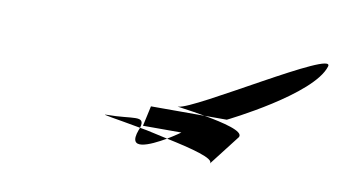

<svg xmlns="http://www.w3.org/2000/svg" viewBox="-39 -719 680 384"><g transform="rotate(10 301.0 -526.5)"><path d="M183 -468C167 -468 205 -463 253 -454C261 -482 236 -468 183 -468ZM251 -449 253 -454C272 -451 290 -446 310 -442C279 -424 234 -403 251 -449ZM267 -500 258 -459H336C336 -459 325 -451 310 -442C362 -431 409 -419 403 -408L451 -470C458 -483 415 -493 376 -500ZM321 -509C352 -509 613 -676 602 -640C584 -580 421 -500 421 -500H376C343 -506 314 -509 321 -509Z"/></g></svg>

Font: bitstorm
Style: obl
Weight: 400
Version: Version 0.2